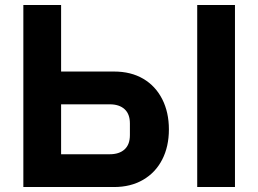

<svg xmlns="http://www.w3.org/2000/svg" viewBox="-20 -753 1040 773"><path d="M74 0V-733H226V-465H439Q507 -465 556.5 -436Q606 -407 633 -354Q660 -301 660 -232Q660 -163 633 -110.5Q606 -58 556 -29Q506 0 439 0ZM926 0H774V-733H926ZM422 -132Q460 -132 481.5 -151.5Q503 -171 503 -209V-256Q503 -294 481.5 -313.5Q460 -333 422 -333H226V-132Z"/></svg>

Font: IBM Plex Sans JP
Style: Bold
Weight: 700
Designer: Mike Abbink; Paul van der Laan; Pieter van Rosmalen; Wujin Sim; Yejin Wi; Jinhee Kim; Boomi Park; Yona Kim; Kichan Ma
Foundry: Sandoll Inc.
Version: Version 1.001